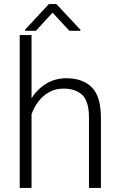

<svg xmlns="http://www.w3.org/2000/svg" viewBox="-20 -922 589 942"><path d="M134.8 -750V-439.5Q162.1 -483.9 206.1 -511Q250 -538.1 306.6 -538.1Q385.7 -538.1 430.4 -493.4Q475.1 -448.7 475.1 -344.2V0H416.5V-344.7Q416.5 -426.3 383.1 -456.8Q349.6 -487.3 292.5 -487.3Q251 -487.3 219.7 -469.2Q188.5 -451.2 167.2 -422.6Q146 -394 134.8 -361.8V0H76.7V-750ZM256.8 -901.9 374.5 -775.9V-771H320.3L237.8 -859.9L156.2 -771H103.5V-776.9L219.7 -901.9Z"/></svg>

Font: Vazirmatn FD ExtraLight
Style: Regular
Weight: 200
Designer: Saber Rastikerdar
Foundry: Saber Rastikerdar
Version: Version 33.003